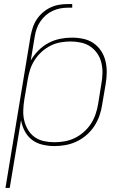

<svg xmlns="http://www.w3.org/2000/svg" viewBox="-20 -714 640 949"><path d="M7 215 131 -535Q135 -556 142 -577.5Q149 -599 161.5 -618Q174 -637 192 -652.5Q210 -668 230.5 -677.5Q251 -687 273 -690.5Q295 -694 316 -694H337V-676H316Q297 -676 278 -672.5Q259 -669 240.5 -660.5Q222 -652 206.5 -638.5Q191 -625 179.5 -608Q168 -591 161.5 -572.5Q155 -554 152 -535L132 -415Q147 -441 169.5 -464Q192 -487 219.5 -501.5Q247 -516 276.5 -522Q306 -528 335 -528Q364 -528 392 -522Q420 -516 442.5 -500.5Q465 -485 480 -462Q495 -439 501.5 -411.5Q508 -384 507.5 -355Q507 -326 502 -297L485 -197Q481 -169 471.5 -142Q462 -115 446 -90.5Q430 -66 407.5 -46.5Q385 -27 358.5 -14.5Q332 -2 304 3Q276 8 249 8Q219 8 189.5 1Q160 -6 138 -23Q116 -40 102.5 -65.5Q89 -91 84 -120L28 215ZM249 -11Q274 -11 299.5 -15.5Q325 -20 349 -31.5Q373 -43 394 -61.5Q415 -80 429.5 -102.5Q444 -125 452.5 -150Q461 -175 465 -200L481 -300Q486 -326 486.5 -352.5Q487 -379 481 -404Q475 -429 461 -449.5Q447 -470 426.5 -484Q406 -498 380.5 -503.5Q355 -509 329 -509Q304 -509 278.5 -504.5Q253 -500 229.5 -488Q206 -476 186 -458Q166 -440 151.5 -417.5Q137 -395 129 -370.5Q121 -346 117 -321L100 -221Q96 -195 95 -168.5Q94 -142 100 -117.5Q106 -93 119 -71.5Q132 -50 152 -36Q172 -22 197 -16.5Q222 -11 249 -11Z"/></svg>

Font: Iosevka SS04 Thin Extended
Style: Italic
Weight: 100
Width: 7
Italic angle: -9°
Monospace: yes
Designer: Belleve Invis
Foundry: Belleve Invis
Version: Version 19.0.0; ttfautohint (v1.8.4)